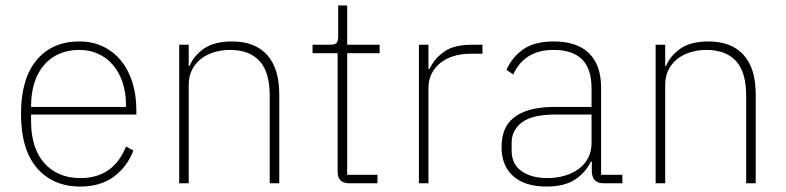

<svg xmlns="http://www.w3.org/2000/svg" viewBox="-20 -672 2883 704"><path d="M275 12Q174 12 115.5 -56Q57 -124 57 -254Q57 -383 114 -451.5Q171 -520 271 -520Q318 -520 356.5 -502Q395 -484 422.5 -451Q450 -418 465 -371.5Q480 -325 480 -268V-252H94V-225Q94 -178 106 -140Q118 -102 141.5 -75Q165 -48 198.5 -33.5Q232 -19 275 -19Q396 -19 442 -135L469 -120Q446 -60 397 -24Q348 12 275 12ZM271 -489Q229 -489 196.5 -474.5Q164 -460 141 -433Q118 -406 106 -368Q94 -330 94 -284V-280H442V-286Q442 -332 429.5 -369.5Q417 -407 394.5 -433.5Q372 -460 340.5 -474.5Q309 -489 271 -489Z M637 0V-508H672V-430H675Q690 -467 727.5 -493.5Q765 -520 831 -520Q915 -520 959.5 -470.5Q1004 -421 1004 -326V0H969V-320Q969 -408 931.5 -448.5Q894 -489 823 -489Q794 -489 766.5 -481Q739 -473 718 -457Q697 -441 684.5 -417Q672 -393 672 -361V0Z M1261 0Q1218 0 1218 -42V-477H1126V-508H1192Q1209 -508 1214.5 -515Q1220 -522 1220 -539V-652H1253V-508H1372V-477H1253V-31H1364V0Z M1516 0V-508H1551V-419H1555Q1571 -455 1607 -481.5Q1643 -508 1711 -508H1749V-475H1705Q1674 -475 1646 -467Q1618 -459 1597 -443Q1576 -427 1563.5 -403.5Q1551 -380 1551 -349V0Z M2193 0Q2152 0 2150 -42V-79H2146Q2128 -40 2089 -14Q2050 12 1984 12Q1905 12 1862 -26Q1819 -64 1819 -133Q1819 -166 1829 -193Q1839 -220 1862.5 -239.5Q1886 -259 1923.5 -269.5Q1961 -280 2016 -280H2149V-348Q2149 -420 2114 -454.5Q2079 -489 2010 -489Q1903 -489 1862 -399L1837 -416Q1858 -463 1899 -491.5Q1940 -520 2011 -520Q2096 -520 2140 -476.5Q2184 -433 2184 -352V-31H2262V0ZM1987 -19Q2020 -19 2049.5 -27.5Q2079 -36 2101 -52Q2123 -68 2136 -92Q2149 -116 2149 -148V-252H2016Q1932 -252 1894 -223.5Q1856 -195 1856 -148V-120Q1856 -70 1892.5 -44.5Q1929 -19 1987 -19Z M2384 0V-508H2419V-430H2422Q2437 -467 2474.5 -493.5Q2512 -520 2578 -520Q2662 -520 2706.5 -470.5Q2751 -421 2751 -326V0H2716V-320Q2716 -408 2678.5 -448.5Q2641 -489 2570 -489Q2541 -489 2513.5 -481Q2486 -473 2465 -457Q2444 -441 2431.5 -417Q2419 -393 2419 -361V0Z"/></svg>

Font: IBM Plex Sans Thai Looped ExtraLight
Style: Regular
Weight: 200
Designer: Mike Abbink, Paul van der Laan, Pieter van Rosmalen, Ben Mitchell, Mark Frömberg
Foundry: Bold Monday
Version: Version 1.0